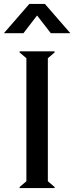

<svg xmlns="http://www.w3.org/2000/svg" viewBox="-35 -963 380 983"><path d="M154.8 -883.8 85 -793H-15.1L115.2 -942.9H194.8L325.2 -793H225.1ZM64.9 -4.9 100.1 -35.2V-665L64.9 -694.8L65.9 -700.2H244.1L245.1 -694.8L210 -665V-35.2L245.1 -4.9L244.1 0H65.9Z"/></svg>

Font: Tiffany Gothic CC
Style: Regular
Weight: 400
Designer: indestructible type*
Foundry: Cowboy Collective
Version: Version 1.000